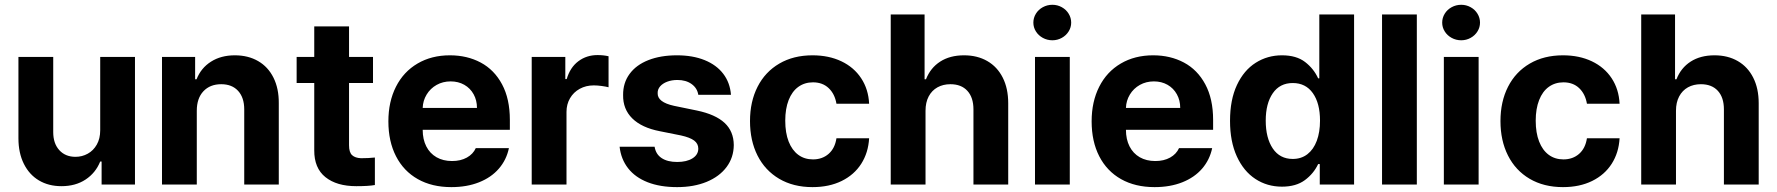

<svg xmlns="http://www.w3.org/2000/svg" viewBox="-20 -767 7384 798"><path d="M396.5 -530.3H541V0H402.3V-95.7H396.5Q377.4 -48.3 335.7 -20.8Q293.9 6.8 235.4 6.8Q182.1 6.8 141.8 -17.1Q101.6 -41 79.1 -86.2Q56.6 -131.3 56.6 -192.4V-530.3H201.2V-217.8Q201.2 -170.9 226.3 -143.1Q251.5 -115.2 293.9 -115.2Q321.3 -115.2 344.7 -128.2Q368.2 -141.1 382.3 -166Q396.5 -190.9 396.5 -225.6Z M797.9 0H653.3V-530.3H791V-437.5H796.9Q815.4 -484.4 856.9 -510.7Q898.4 -537.1 956.1 -537.1Q1011.2 -537.1 1052.7 -513.2Q1094.2 -489.3 1116.7 -444.1Q1139.2 -398.9 1138.7 -337.9V0H995.1V-312.5Q995.1 -361.3 969.7 -389.2Q944.3 -417 899.4 -417Q853 -417 825.4 -387.7Q797.9 -358.4 797.9 -306.6Z M1530.3 -421.9H1430.7V-163.1Q1430.7 -133.8 1443.4 -122.1Q1456.1 -110.4 1480.5 -109.4Q1511.7 -109.4 1538.1 -112.3V2Q1512.2 6.8 1460.9 6.8Q1379.4 6.8 1332.5 -30.8Q1285.6 -68.4 1286.1 -142.6V-421.9H1212.9V-530.3H1286.1V-657.2H1430.7V-530.3H1530.3Z M1594.2 -262.7Q1594.2 -344.2 1625.7 -406.5Q1657.2 -468.8 1715.3 -502.9Q1773.4 -537.1 1850.1 -537.1Q1921.4 -537.1 1977.8 -507.1Q2034.2 -477.1 2066.7 -416.5Q2099.1 -356 2099.1 -268.6V-227.5H1736.8Q1736.8 -188 1751.7 -158.7Q1766.6 -129.4 1794.2 -113.5Q1821.8 -97.7 1858.9 -97.7Q1894.5 -97.7 1920.4 -112.1Q1946.3 -126.5 1957.5 -151.4H2095.2Q2085 -102.5 2053.2 -65.9Q2021.5 -29.3 1970.9 -9.3Q1920.4 10.7 1856 10.7Q1775.4 10.7 1716.6 -22.5Q1657.7 -55.7 1626 -117.4Q1594.2 -179.2 1594.2 -262.7ZM1962.4 -318.4Q1962.4 -350.1 1948.5 -375.2Q1934.6 -400.4 1909.7 -414.6Q1884.8 -428.7 1853 -428.7Q1820.8 -428.7 1794.7 -414.1Q1768.6 -399.4 1753.2 -374Q1737.8 -348.6 1736.8 -318.4Z M2189.9 -530.3H2329.6V-438.5H2335.4Q2349.6 -486.8 2383.8 -512.5Q2418 -538.1 2463.4 -538.1Q2488.3 -538.1 2509.3 -533.2V-404.3Q2498.5 -407.2 2480.5 -409.7Q2462.4 -412.1 2447.8 -412.1Q2415.5 -412.1 2389.6 -397.9Q2363.8 -383.8 2349.1 -358.6Q2334.5 -333.5 2334.5 -301.8V0H2189.9Z M2795.4 -434.6Q2772 -434.6 2753.2 -427.5Q2734.4 -420.4 2723.6 -408Q2712.9 -395.5 2713.4 -379.9Q2711.9 -342.3 2781.7 -327.1L2876.5 -307.6Q2953.6 -291.5 2991.5 -256.3Q3029.3 -221.2 3029.8 -164.1Q3029.3 -112.3 2999.8 -72.8Q2970.2 -33.2 2917 -11.2Q2863.8 10.7 2794.4 10.7Q2723.6 10.7 2671.9 -9.5Q2620.1 -29.8 2590.6 -67.6Q2561 -105.5 2555.2 -157.2H2700.7Q2705.6 -126 2730 -109.9Q2754.4 -93.8 2794.4 -93.8Q2834 -93.8 2858.2 -108.9Q2882.3 -124 2882.3 -149.4Q2882.3 -169.9 2865 -182.9Q2847.7 -195.8 2810.1 -204.1L2722.2 -221.7Q2647 -236.3 2607.9 -274.9Q2568.8 -313.5 2569.8 -372.1Q2569.3 -422.4 2596.7 -459.7Q2624 -497.1 2674.8 -517.1Q2725.6 -537.1 2793.5 -537.1Q2859.4 -537.1 2908.7 -517.1Q2958 -497.1 2986.1 -460.2Q3014.2 -423.3 3018.1 -373H2882.3Q2877.9 -400.9 2854.5 -417.7Q2831.1 -434.6 2795.4 -434.6Z M3097.2 -263.7Q3097.2 -344.7 3128.7 -406.5Q3160.2 -468.3 3219 -502.7Q3277.8 -537.1 3356.9 -537.1Q3424.8 -537.1 3477.1 -512.2Q3529.3 -487.3 3559.3 -441.7Q3589.4 -396 3592.3 -335.9H3456.5Q3449.7 -376.5 3424.3 -400.6Q3398.9 -424.8 3358.9 -424.8Q3324.2 -424.8 3298.1 -406Q3272 -387.2 3257.8 -351.1Q3243.7 -314.9 3243.7 -265.6Q3243.7 -214.8 3257.8 -178.7Q3272 -142.6 3297.9 -123.5Q3323.7 -104.5 3358.9 -104.5Q3397.5 -104.5 3423.8 -127.4Q3450.2 -150.4 3456.5 -192.4H3592.3Q3588.9 -132.3 3559.6 -86.4Q3530.3 -40.5 3478.3 -14.9Q3426.3 10.7 3356.9 10.7Q3277.3 10.7 3218.5 -23.9Q3159.7 -58.6 3128.4 -120.6Q3097.2 -182.6 3097.2 -263.7Z M3826.7 0H3682.1V-707H3822.8V-437.5H3828.6Q3847.2 -484.9 3887.7 -511Q3928.2 -537.1 3986.8 -537.1Q4042 -537.1 4083.5 -513.2Q4125 -489.3 4147.7 -444.3Q4170.4 -399.4 4170.4 -337.9V0H4025.9V-312.5Q4025.9 -361.8 4000.7 -389.4Q3975.6 -417 3930.2 -417Q3899.9 -417 3876.5 -404.1Q3853 -391.1 3839.8 -366.2Q3826.7 -341.3 3826.7 -306.6Z M4281.7 -530.3H4426.3V0H4281.7ZM4274.9 -672.9Q4274.9 -692.9 4285.4 -710Q4295.9 -727.1 4314.2 -737.1Q4332.5 -747.1 4354 -747.1Q4375 -747.1 4393.1 -737.1Q4411.1 -727.1 4421.6 -710Q4432.1 -692.9 4432.1 -672.9Q4432.1 -653.3 4421.6 -636.5Q4411.1 -619.6 4393.1 -609.6Q4375 -599.6 4354 -599.6Q4332.5 -599.6 4314.2 -609.6Q4295.9 -619.6 4285.4 -636.5Q4274.9 -653.3 4274.9 -672.9Z M4517.1 -262.7Q4517.1 -344.2 4548.6 -406.5Q4580.1 -468.8 4638.2 -502.9Q4696.3 -537.1 4772.9 -537.1Q4844.2 -537.1 4900.6 -507.1Q4957 -477.1 4989.5 -416.5Q5022 -356 5022 -268.6V-227.5H4659.7Q4659.7 -188 4674.6 -158.7Q4689.5 -129.4 4717 -113.5Q4744.6 -97.7 4781.7 -97.7Q4817.4 -97.7 4843.3 -112.1Q4869.1 -126.5 4880.4 -151.4H5018.1Q5007.8 -102.5 4976.1 -65.9Q4944.3 -29.3 4893.8 -9.3Q4843.3 10.7 4778.8 10.7Q4698.2 10.7 4639.4 -22.5Q4580.6 -55.7 4548.8 -117.4Q4517.1 -179.2 4517.1 -262.7ZM4885.3 -318.4Q4885.3 -350.1 4871.3 -375.2Q4857.4 -400.4 4832.5 -414.6Q4807.6 -428.7 4775.9 -428.7Q4743.7 -428.7 4717.5 -414.1Q4691.4 -399.4 4676 -374Q4660.6 -348.6 4659.7 -318.4Z M5092.3 -264.6Q5092.3 -352.5 5121.1 -413.8Q5149.9 -475.1 5199 -506.1Q5248 -537.1 5308.1 -537.1Q5368.2 -537.1 5404.3 -509.3Q5440.4 -481.4 5458.5 -441.4H5463.4V-707H5607.9V0H5465.3V-85H5458.5Q5439.9 -45.4 5403.3 -18.3Q5366.7 8.8 5308.1 8.8Q5246.6 8.8 5197.8 -23.2Q5148.9 -55.2 5120.6 -116.9Q5092.3 -178.7 5092.3 -264.6ZM5466.3 -265.6Q5466.3 -337.9 5436.5 -379.9Q5406.7 -421.9 5353 -421.9Q5299.3 -421.9 5270 -379.4Q5240.7 -336.9 5240.7 -265.6Q5240.7 -193.4 5270 -149.9Q5299.3 -106.4 5353 -106.4Q5388.7 -106.4 5414.1 -126.2Q5439.5 -146 5452.9 -181.9Q5466.3 -217.8 5466.3 -265.6Z M5868.7 0H5724.1V-707H5868.7Z M5981 -530.3H6125.5V0H5981ZM5974.1 -672.9Q5974.1 -692.9 5984.6 -710Q5995.1 -727.1 6013.4 -737.1Q6031.7 -747.1 6053.2 -747.1Q6074.2 -747.1 6092.3 -737.1Q6110.4 -727.1 6120.8 -710Q6131.3 -692.9 6131.3 -672.9Q6131.3 -653.3 6120.8 -636.5Q6110.4 -619.6 6092.3 -609.6Q6074.2 -599.6 6053.2 -599.6Q6031.7 -599.6 6013.4 -609.6Q5995.1 -619.6 5984.6 -636.5Q5974.1 -653.3 5974.1 -672.9Z M6216.3 -263.7Q6216.3 -344.7 6247.8 -406.5Q6279.3 -468.3 6338.1 -502.7Q6397 -537.1 6476.1 -537.1Q6543.9 -537.1 6596.2 -512.2Q6648.4 -487.3 6678.5 -441.7Q6708.5 -396 6711.4 -335.9H6575.7Q6568.8 -376.5 6543.5 -400.6Q6518.1 -424.8 6478 -424.8Q6443.4 -424.8 6417.2 -406Q6391.1 -387.2 6377 -351.1Q6362.8 -314.9 6362.8 -265.6Q6362.8 -214.8 6377 -178.7Q6391.1 -142.6 6417 -123.5Q6442.9 -104.5 6478 -104.5Q6516.6 -104.5 6543 -127.4Q6569.3 -150.4 6575.7 -192.4H6711.4Q6708 -132.3 6678.7 -86.4Q6649.4 -40.5 6597.4 -14.9Q6545.4 10.7 6476.1 10.7Q6396.5 10.7 6337.6 -23.9Q6278.8 -58.6 6247.6 -120.6Q6216.3 -182.6 6216.3 -263.7Z M6945.8 0H6801.3V-707H6941.9V-437.5H6947.8Q6966.3 -484.9 7006.8 -511Q7047.4 -537.1 7106 -537.1Q7161.1 -537.1 7202.6 -513.2Q7244.1 -489.3 7266.8 -444.3Q7289.6 -399.4 7289.6 -337.9V0H7145V-312.5Q7145 -361.8 7119.9 -389.4Q7094.7 -417 7049.3 -417Q7019 -417 6995.6 -404.1Q6972.2 -391.1 6959 -366.2Q6945.8 -341.3 6945.8 -306.6Z"/></svg>

Font: WEMIX Pretendard
Style: Bold
Weight: 700
Designer: Base glyphs from Inter by Rasmus Andersson; Hangeul glyphs from Noto Sans CJK(Source Han Sans) by Jang Soo-young and Kan
Foundry: Kil Hyung-jin
Version: Version 1.000